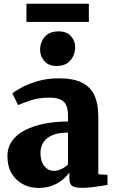

<svg xmlns="http://www.w3.org/2000/svg" viewBox="-20 -962 594 994"><path d="M180 11Q135 11 98.2 -8.5Q61.5 -28 40 -64.8Q18.5 -101.5 18.5 -153Q18.5 -199 43 -233Q67.5 -267 111 -289Q154.5 -311 211.2 -322Q268 -333 332 -333V-362.5Q332 -394 323.8 -414.8Q315.5 -435.5 294.5 -446Q273.5 -456.5 235 -456.5Q179.5 -456.5 138.2 -442.2Q97 -428 73.5 -418L44 -478.5Q58 -490.5 92 -509Q126 -527.5 175.2 -542Q224.5 -556.5 284.5 -556.5Q358.5 -556.5 403.2 -534.8Q448 -513 468.5 -469Q489 -425 489 -357.5V-59.5L536.5 -57V-5Q525.5 -2.5 503 1Q480.5 4.5 454.2 7.5Q428 10.5 405.5 10.5Q367.5 10.5 353.2 0.2Q339 -10 339 -41.5V-69Q327.5 -51.5 305.5 -32.8Q283.5 -14 251.8 -1.5Q220 11 180 11ZM260.5 -77.5Q277.5 -77.5 298 -87Q318.5 -96.5 332 -111V-275.5Q280 -275.5 248.5 -261Q217 -246.5 203.2 -222.8Q189.5 -199 189.5 -171Q189.5 -142 198.2 -121.2Q207 -100.5 223 -89Q239 -77.5 260.5 -77.5ZM272.5 -620.5Q231 -620.5 209.2 -646.2Q187.5 -672 187.5 -703.5Q187.5 -743.5 211.8 -771.5Q236 -799.5 283 -799.5H284Q325.5 -799.5 347.2 -775Q369 -750.5 369 -718.5Q369 -679 344.8 -649.8Q320.5 -620.5 273.5 -620.5ZM440 -942.5V-848.5H117V-942.5Z"/></svg>

Font: Merriweather 48pt Black
Style: Regular
Weight: 900
Version: Version 2.100